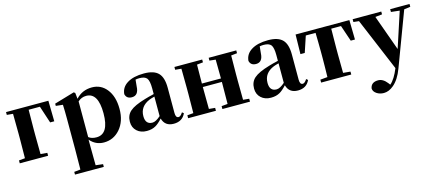

<svg xmlns="http://www.w3.org/2000/svg" viewBox="-59 -1134 4450 1976"><g transform="rotate(-15 2166.5 -146.0)"><path d="M265 -509Q263 -391 263 -299V-238Q263 -153 265 -37L336 -31V0H34V-31L99 -37Q101 -153 101 -238V-299Q101 -392 99 -510L34 -516V-546H485L489 -326H445L385 -509Z M784 -79Q815 -54 867 -54Q1000 -54 1000 -275Q1000 -494 873 -494Q823 -494 784 -459ZM780 -488Q848 -563 952 -563Q1047 -563 1107 -489Q1171 -410 1171 -276Q1171 -143 1099 -61Q1030 17 928 17Q840 17 781 -52V7Q781 65 783 221L860 230V259H553V230L620 223Q622 65 622 7V-320Q622 -395 619 -467L545 -475V-499L759 -562L773 -552Z M1550 -305Q1512 -295 1495 -288Q1388 -244 1388 -139Q1388 -51 1463 -51Q1498 -51 1550 -97ZM1352 -510 1336 -504ZM1799 -61Q1764 17 1672 17Q1578 17 1554 -70Q1511 -23 1480 -6Q1441 17 1385 17Q1320 17 1280 -20Q1239 -57 1239 -119Q1239 -188 1285 -229Q1332 -271 1452 -306Q1471 -311 1498 -319L1524 -325L1550 -332V-393Q1550 -471 1529 -500Q1507 -528 1450 -528Q1428 -528 1408 -524L1401 -453Q1397 -358 1326 -358Q1269 -358 1257 -409Q1263 -481 1327 -521Q1393 -563 1507 -563Q1613 -563 1660 -514Q1706 -466 1706 -357V-88Q1706 -37 1737 -37Q1758 -37 1782 -75Z M2423 -509Q2421 -393 2421 -308V-238Q2421 -153 2423 -37L2487 -31V0H2193V-31L2258 -37Q2260 -153 2260 -271H2057Q2057 -153 2059 -37L2124 -31V0H1828V-31L1893 -37Q1895 -153 1895 -238V-308Q1895 -392 1893 -510L1828 -516V-546H2124V-516L2059 -509Q2057 -399 2057 -308H2260Q2260 -399 2258 -509L2193 -516V-546H2487V-516Z M2873 -305Q2835 -295 2818 -288Q2711 -244 2711 -139Q2711 -51 2786 -51Q2821 -51 2873 -97ZM2675 -510 2659 -504ZM3122 -61Q3087 17 2995 17Q2901 17 2877 -70Q2834 -23 2803 -6Q2764 17 2708 17Q2643 17 2603 -20Q2562 -57 2562 -119Q2562 -188 2608 -229Q2655 -271 2775 -306Q2794 -311 2821 -319L2847 -325L2873 -332V-393Q2873 -471 2852 -500Q2830 -528 2773 -528Q2751 -528 2731 -524L2724 -453Q2720 -358 2649 -358Q2592 -358 2580 -409Q2586 -481 2650 -521Q2716 -563 2830 -563Q2936 -563 2983 -514Q3029 -466 3029 -357V-88Q3029 -37 3060 -37Q3081 -37 3105 -75Z M3489 -509Q3487 -393 3487 -308V-238Q3487 -154 3489 -38L3566 -31V0H3245V-31L3322 -38Q3323 -79 3324 -139Q3325 -192 3325 -238V-308Q3325 -354 3324 -408Q3323 -468 3322 -509H3218L3161 -338H3115L3119 -546H3692L3696 -338H3651L3593 -509Z M4333 -516 4266 -507 4050 68Q4010 175 3947 228Q3896 271 3842 271Q3799 271 3766 249Q3732 226 3731 193Q3742 129 3817 129Q3868 129 3911 184L3927 205Q3979 161 4022 54L3785 -510L3727 -516V-546H4032V-516L3959 -508L4095 -130L4218 -506L4127 -516V-546H4333Z"/></g></svg>

Font: Source Han Serif SC Heavy
Style: Regular
Weight: 900
Designer: Ryoko NISHIZUKA  (kana & ideographs); Frank Grießhammer (Latin, Greek & Cyrillic); Wenlong ZHANG  (bopomofo); Sandoll Co
Foundry: Adobe Systems Incorporated
Version: Version 1.001 October 20, 2017